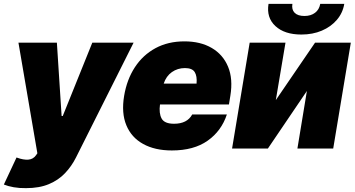

<svg xmlns="http://www.w3.org/2000/svg" viewBox="-56 -766 1829 990"><path d="M78.1 204.1Q44.4 204.6 14.9 199.5Q-14.6 194.3 -36.1 185.5L29.3 45.9L31.7 46.9Q64.9 59.1 90.1 57.1Q115.2 55.2 129.9 34.2L136.7 24.4L39.1 -545.9H237.3L261.7 -168H267.6L419.9 -545.9H632.8L335.9 45.9Q313.5 90.8 279.5 126.7Q245.6 162.6 196.3 183.3Q147 204.1 78.1 204.1Z M830.1 9.8Q742.7 9.8 682.1 -23.7Q621.6 -57.1 595.5 -120.1Q569.3 -183.1 584 -271.5Q598.1 -356 639.4 -419.2Q680.7 -482.4 745.6 -517.6Q810.5 -552.7 895 -552.7Q977.5 -552.7 1035.6 -518.8Q1093.8 -484.9 1119.9 -422.1Q1146 -359.4 1131.8 -272.5L1124.5 -227.5H769Q762.7 -182.1 777.3 -155Q792 -127.9 841.3 -127.9Q909.2 -127.9 935.1 -175.8H1113.8Q1085.9 -90.8 1014.6 -40.5Q943.4 9.8 830.1 9.8ZM897.5 -415Q859.9 -415 830.3 -394.3Q800.8 -373.5 788.1 -335H957.5Q960.9 -373.5 948 -394.3Q935.1 -415 897.5 -415Z M1366.2 -250 1568.4 -545.9H1752.9L1662.1 0H1477.5L1526.4 -296.9L1325.2 0H1140.6L1231.4 -545.9H1416ZM1498 -587.9Q1411.1 -587.9 1364 -631.6Q1316.9 -675.3 1328.6 -746.1H1451.7Q1446.8 -716.8 1463.1 -700.2Q1479.5 -683.6 1513.7 -683.6Q1546.9 -683.6 1568.6 -700.2Q1590.3 -716.8 1595.2 -746.1H1719.2Q1711.4 -699.2 1680.9 -663.6Q1650.4 -627.9 1603.3 -607.9Q1556.2 -587.9 1498 -587.9Z"/></svg>

Font: Inter Tight Black
Style: Italic
Weight: 900
Italic angle: -9.39999°
Designer: Rasmus Andersson
Foundry: rsms
Version: Version 3.004; ttfautohint (v1.8.4.7-5d5b)